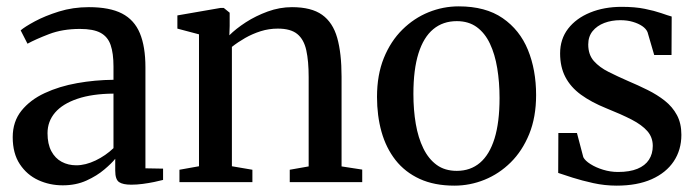

<svg xmlns="http://www.w3.org/2000/svg" viewBox="-20 -573 2199 604"><path d="M177.5 10Q136 10 100.2 -6.5Q64.5 -23 42.2 -56.8Q20 -90.5 20 -141.5Q20 -190.5 47.5 -224.8Q75 -259 120.8 -280.2Q166.5 -301.5 222.8 -311.5Q279 -321.5 337 -322V-364Q337 -405.5 328 -431.5Q319 -457.5 296.2 -469.8Q273.5 -482 231.5 -482Q177 -482 134.5 -465.8Q92 -449.5 66.5 -435.5L45 -477.5Q57.5 -488.5 89.5 -505.8Q121.5 -523 165.5 -536.8Q209.5 -550.5 259.5 -550.5Q325 -550.5 363.8 -530.5Q402.5 -510.5 420 -468.5Q437.5 -426.5 437.5 -361V-43.5L493 -42.5V-7Q482 -4 465 -0.5Q448 3 429.2 5.5Q410.5 8 393 8Q366.5 8 354.5 -0.2Q342.5 -8.5 342.5 -36V-73.5Q331.5 -59.5 308.2 -39.8Q285 -20 252 -5Q219 10 177.5 10ZM220 -53Q249 -53 280.8 -68.2Q312.5 -83.5 337 -107V-278.5Q270 -278 223.5 -262.2Q177 -246.5 153.2 -218.8Q129.5 -191 129.5 -154Q129.5 -120 141.5 -97.5Q153.5 -75 174 -64Q194.5 -53 220 -53Z M606 -50V-465L538 -483V-524.5L673.5 -548H684L702.5 -533V-491.5L701.5 -462Q722 -482.5 753.2 -502.8Q784.5 -523 822.2 -536.8Q860 -550.5 898.5 -550.5Q959.5 -550.5 993.2 -526.5Q1027 -502.5 1040.8 -454Q1054.5 -405.5 1054.5 -332V-49.5L1119.5 -39.5V0H891.5V-39L951 -49.5V-330.5Q951 -381 943.5 -415Q936 -449 915.2 -466Q894.5 -483 854 -483Q826 -483 800 -474.8Q774 -466.5 751.2 -453.5Q728.5 -440.5 709.5 -425.5V-50L774 -39V0H544.5V-39Z M1166 -268Q1166 -337.5 1187.5 -390.5Q1209 -443.5 1245.8 -479.8Q1282.5 -516 1328.2 -534.5Q1374 -553 1423 -553Q1507.5 -553 1561.2 -516Q1615 -479 1640.8 -416Q1666.5 -353 1666.5 -274Q1666.5 -204.5 1644.8 -151.2Q1623 -98 1586.5 -62Q1550 -26 1504.2 -7.5Q1458.5 11 1409.5 11Q1346.5 11 1300.2 -10.2Q1254 -31.5 1224.2 -69.5Q1194.5 -107.5 1180.2 -158.2Q1166 -209 1166 -268ZM1417 -35.5Q1460 -35.5 1490 -61Q1520 -86.5 1535.8 -137.5Q1551.5 -188.5 1551.5 -264.5Q1551.5 -314.5 1544.2 -358.5Q1537 -402.5 1521.2 -435.8Q1505.5 -469 1479.8 -487.8Q1454 -506.5 1417 -506.5Q1373.5 -506.5 1343 -481.2Q1312.5 -456 1296.5 -405.2Q1280.5 -354.5 1280.5 -277.5Q1280.5 -227 1288 -183.2Q1295.5 -139.5 1311.8 -106.2Q1328 -73 1353.8 -54.2Q1379.5 -35.5 1417 -35.5Z M1920 11Q1882.5 11 1846.2 3Q1810 -5 1781.2 -14.2Q1752.5 -23.5 1736 -29L1736.5 -154.5H1795L1815 -78.5Q1820.5 -67.5 1837.5 -56.8Q1854.5 -46 1877.5 -39Q1900.5 -32 1924 -32Q1961 -32 1985.2 -42Q2009.5 -52 2021.5 -70.5Q2033.5 -89 2033.5 -114Q2033.5 -141 2016.5 -160.5Q1999.5 -180 1967 -196.8Q1934.5 -213.5 1887 -232.5Q1840 -251.5 1807.5 -275.2Q1775 -299 1758.5 -330.8Q1742 -362.5 1742 -405Q1742 -450 1767.2 -482.8Q1792.5 -515.5 1836.5 -533.5Q1880.5 -551.5 1935.5 -551.5Q1978 -551.5 2008.5 -545.2Q2039 -539 2059.8 -531.8Q2080.5 -524.5 2093 -521L2092.5 -400H2038L2017 -472Q2012.5 -482.5 2000.5 -490.8Q1988.5 -499 1971 -504.2Q1953.5 -509.5 1931.5 -509.5Q1904 -509.5 1881 -500.8Q1858 -492 1844.2 -475Q1830.5 -458 1830.5 -433Q1830.5 -401 1848.2 -381Q1866 -361 1894.5 -346.8Q1923 -332.5 1955 -318.5Q1987 -305 2017.2 -290Q2047.5 -275 2071.5 -256Q2095.5 -237 2109.5 -211Q2123.5 -185 2123.5 -149Q2123.5 -101.5 2099.5 -65.5Q2075.5 -29.5 2030 -9.2Q1984.5 11 1920 11Z"/></svg>

Font: Merriweather 60pt
Style: Regular
Weight: 400
Version: Version 2.100